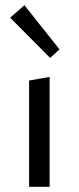

<svg xmlns="http://www.w3.org/2000/svg" viewBox="-20 -719 303 739"><path d="M19 -651 74 -699 209 -529 173 -496ZM92 -409 171 -423V0H92Z"/></svg>

Font: Ysabeau Infant Medium
Style: Regular
Weight: 500
Designer: Christian Thalmann (Catharsis Fonts)
Version: Version 0.003